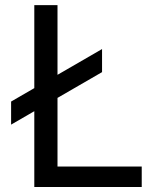

<svg xmlns="http://www.w3.org/2000/svg" viewBox="-20 -748 635 768"><path d="M117.2 0H546.9V-82H210V-356.4L388.2 -459.5V-551.8L210 -448.7V-727.5H117.2V-395.5L24.4 -341.8V-249.5L117.2 -303.2Z"/></svg>

Font: Raveo
Style: Regular
Weight: 400
Designer: Jakub Foglar, Rasmus Andersson (Inter)
Foundry: Jakubfoglar.com
Version: Version 1.100;Glyphs 3.2.3 (3260)